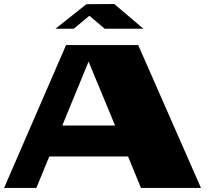

<svg xmlns="http://www.w3.org/2000/svg" viewBox="-22 -921 1019 941"><path d="M416 -843.8 339.8 -780.3H250L401.4 -900.4L538.1 -901.4L680.7 -780.3H491.2ZM156.2 0H-2L301.8 -700.2H655.3L962.9 0H668.9L605.5 -154.3H219.7ZM283.2 -305.7H542L412.1 -619.1Z"/></svg>

Font: Polsku
Style: Regular
Weight: 400
Designer: Sebastien Sanfilippo
Version: Version 1.1